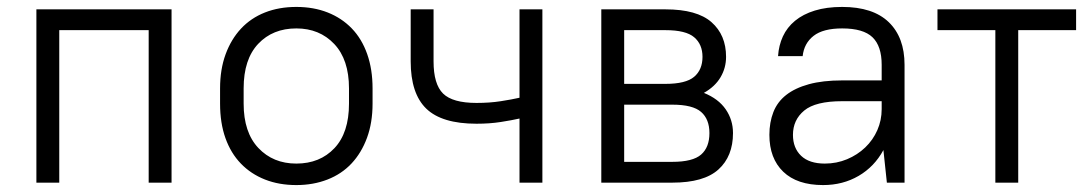

<svg xmlns="http://www.w3.org/2000/svg" viewBox="-20 -527 3150 554"><path d="M409 -440H151V0H85V-500H475V0H409Z M835 7Q785 7 744.5 -9Q704 -25 675 -55Q646 -85 630.5 -128.5Q615 -172 615 -228V-272Q615 -327 631 -370.5Q647 -414 675.5 -444.5Q704 -475 744.5 -491Q785 -507 835 -507Q885 -507 925.5 -491Q966 -475 995 -445Q1024 -415 1039.5 -371Q1055 -327 1055 -272V-228Q1055 -173 1039 -129.5Q1023 -86 994.5 -55.5Q966 -25 925 -9Q884 7 835 7ZM835 -55Q903 -55 945 -99.5Q987 -144 987 -228V-272Q987 -355 944.5 -400Q902 -445 835 -445Q767 -445 725 -400.5Q683 -356 683 -272V-228Q683 -145 725.5 -100Q768 -55 835 -55Z M1479 -185Q1457 -180 1425 -175Q1393 -170 1355 -170Q1255 -170 1210 -213.5Q1165 -257 1165 -350V-500H1231V-350Q1231 -284 1258.5 -257Q1286 -230 1355 -230Q1393 -230 1425 -235Q1457 -240 1479 -245V-500H1545V0H1479Z M1715 -500H1900Q1991 -500 2033 -463Q2075 -426 2075 -363Q2075 -331 2059 -304Q2043 -277 2011 -259Q2053 -242 2074 -211.5Q2095 -181 2095 -143Q2095 -76 2053 -38Q2011 0 1920 0H1715ZM1781 -225V-60H1920Q1979 -60 2003 -81Q2027 -102 2027 -143Q2027 -183 2003 -204Q1979 -225 1920 -225ZM1781 -440V-285H1900Q1959 -285 1983 -305.5Q2007 -326 2007 -363Q2007 -399 1983 -419.5Q1959 -440 1900 -440Z M2355 7Q2280 7 2240 -31.5Q2200 -70 2200 -138Q2200 -174 2211.5 -203.5Q2223 -233 2248.5 -253Q2274 -273 2314 -284Q2354 -295 2410 -295H2524V-340Q2524 -394 2497.5 -419.5Q2471 -445 2410 -445Q2355 -445 2327.5 -423.5Q2300 -402 2296 -365H2225Q2227 -396 2239 -422Q2251 -448 2274 -467Q2297 -486 2331 -496.5Q2365 -507 2410 -507Q2499 -507 2544.5 -463Q2590 -419 2590 -340V0H2539L2529 -94Q2503 -46 2457.5 -19.5Q2412 7 2355 7ZM2360 -55Q2394 -55 2424 -67.5Q2454 -80 2476.5 -101.5Q2499 -123 2511.5 -151.5Q2524 -180 2524 -212V-235H2410Q2333 -235 2300.5 -208Q2268 -181 2268 -138Q2268 -100 2291.5 -77.5Q2315 -55 2360 -55Z M2685 -500H3085V-440H2918V0H2852V-440H2685Z"/></svg>

Font: PT Root UI Web
Style: Regular
Weight: 400
Designer: Vitaly Kuzmin
Foundry: ParaType Ltd.
Version: Version 1.000W